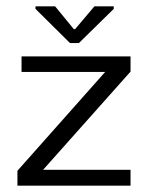

<svg xmlns="http://www.w3.org/2000/svg" viewBox="-20 -586 470 606"><path d="M35 0V-47L312 -359H48V-408H392V-360L116 -50H392V0ZM201 -450 92 -558V-566H154L213 -494H217L278 -566H339V-558L229 -450Z"/></svg>

Font: Darker Grotesque Medium
Style: Regular
Weight: 500
Designer: Gabriel Lam
Foundry: TypeRant
Version: Version 1.000;gftools[0.9.28]